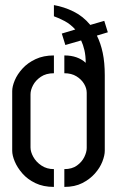

<svg xmlns="http://www.w3.org/2000/svg" viewBox="-20 -734 460 755"><path d="M233 1V-69Q263 -69 282.5 -83Q302 -97 311.5 -116.5Q321 -136 321 -152V-369Q321 -387 310.5 -404.5Q300 -422 280.5 -434Q261 -446 233 -446V-516Q260 -516 281 -508.5Q302 -501 317 -487Q317 -515 312 -536.5Q307 -558 299 -575L237 -557L223 -602L276 -618Q257 -639 234.5 -651Q212 -663 192 -670V-714Q232 -707 269.5 -688.5Q307 -670 335 -636L390 -652L404 -607L361 -594Q376 -564 384 -526Q392 -488 392 -438V-141Q392 -123 382.5 -98.5Q373 -74 353 -51.5Q333 -29 303.5 -14Q274 1 233 1ZM192 1Q150 1 119 -14Q88 -29 68 -52Q48 -75 38 -99Q28 -123 28 -141V-376Q28 -394 38 -418Q48 -442 68.5 -464.5Q89 -487 120 -501.5Q151 -516 192 -516V-446Q161 -446 140.5 -432Q120 -418 110 -399Q100 -380 100 -363V-154Q100 -137 111 -117Q122 -97 143 -83Q164 -69 192 -69Z"/></svg>

Font: Stick No Bills
Style: Regular
Weight: 400
Version: Version 2.000